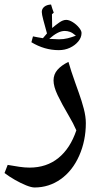

<svg xmlns="http://www.w3.org/2000/svg" viewBox="-45 -629 439 850"><path d="M108 201Q94 201 70.5 191.5Q47 182 21.5 167.5Q-4 153 -25 137L-11 101Q17 106 41 109.5Q65 113 86 113Q161 113 213.5 70.5Q266 28 293 -52Q286 -68 278 -83.5Q270 -99 261 -114Q228 -170 210 -208Q192 -246 192 -273Q192 -300 209.5 -320Q227 -340 258 -355Q263 -337 271 -312.5Q279 -288 288 -263Q297 -238 304 -218Q317 -182 326 -147.5Q335 -113 335 -84Q335 -6 305.5 60.5Q276 127 224 164Q172 201 108 201ZM215 -407Q152 -407 94 -442L101 -468Q110 -466 121 -464Q132 -462 145 -460L163 -481Q153 -517 146.5 -541.5Q140 -566 140 -576Q140 -590 151 -599Q162 -608 181 -609Q184 -599 187 -589.5Q190 -580 193 -573L185 -566L186 -505Q201 -518 217.5 -529.5Q234 -541 248 -541Q261 -541 277 -531Q293 -521 304.5 -507Q316 -493 316 -483Q316 -463 301.5 -445.5Q287 -428 264.5 -417.5Q242 -407 215 -407ZM216 -455Q237 -455 254.5 -459.5Q272 -464 291 -471Q276 -484 264.5 -488Q253 -492 242 -492Q226 -492 209 -483Q192 -474 173 -457Z"/></svg>

Font: Noto Naskh Arabic Medium
Style: Regular
Weight: 500
Designer: Monotype Design Team, David Williams, Mohamad Dakak and Nizar Qandah
Foundry: Monotype Imaging Inc.
Version: Version 2.016